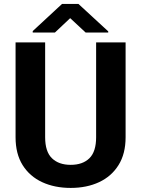

<svg xmlns="http://www.w3.org/2000/svg" viewBox="-20 -921 699 951"><path d="M456.1 -710.9H602.1V-241.2Q602.1 -159.2 567.1 -103.3Q532.2 -47.4 470.9 -18.8Q409.7 9.8 330.1 9.8Q250.5 9.8 188.7 -18.8Q127 -47.4 92 -103.3Q57.1 -159.2 57.1 -241.2V-710.9H203.6V-241.2Q203.6 -169.9 237.3 -137.2Q271 -104.5 330.1 -104.5Q389.6 -104.5 422.9 -137.2Q456.1 -169.9 456.1 -241.2ZM368.7 -901.4 516.1 -765.6V-759.8H404.3L327.6 -831.1L252 -759.8H142.1V-767.1L287.1 -901.4Z"/></svg>

Font: Vazirmatn UI
Style: Bold
Weight: 700
Designer: Saber Rastikerdar
Foundry: Saber Rastikerdar
Version: Version 33.003